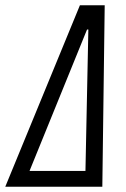

<svg xmlns="http://www.w3.org/2000/svg" viewBox="-60 -708 477 728"><path d="M-40 0 243 -688H337L328 0ZM52 -60H264L275 -596H270Z"/></svg>

Font: Saira ExtraCondensed
Style: Italic
Weight: 400
Width: 2
Italic angle: -12°
Designer: Hector Gatti with collaboration of the Omnibus-Type team
Foundry: Omnibus-Type
Version: Version 1.101